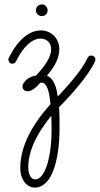

<svg xmlns="http://www.w3.org/2000/svg" viewBox="-20 -414 453 871"><path d="M248 72C301 19 382 -71 411 -136C412 -139 413 -141 413 -144C413 -153 405 -162 394 -162C387 -162 380 -158 377 -151C354 -99 292 -29 242 24C237 -11 228 -55 193 -71C222 -105 249 -145 249 -190C249 -244 209 -276 165 -276C110 -276 58 -229 20 -151C18 -149 18 -146 18 -144C18 -134 25 -125 36 -125C43 -125 49 -129 53 -136C83 -200 125 -239 164 -239C192 -239 212 -220 212 -190C212 -157 187 -118 144 -72C98 -63 82 -34 82 -22C82 -6 95 0 105 0C112 0 133 -3 162 -38C164 -39 167 -39 169 -39C193 -39 204 2 209 59C106 173 72 269 72 349C72 401 102 437 138 437C211 437 250 324 250 167C250 130 250 99 248 72ZM213 111C213 135 214 156 214 173C214 301 184 400 139 400C122 400 108 378 108 345C108 289 131 211 213 111ZM196 -367C196 -382 185 -394 170 -394C155 -394 143 -382 143 -367C143 -352 155 -341 170 -341C185 -341 196 -352 196 -367Z"/></svg>

Font: Sacramento
Style: Regular
Weight: 400
Designer: Astigmatic (AOETI)
Foundry: Astigmatic (AOETI)
Version: Version 1.000